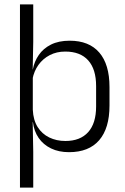

<svg xmlns="http://www.w3.org/2000/svg" viewBox="-20 -683 570 875"><path d="M294.5 10.5Q248 10.5 212.8 -6.5Q177.5 -23.5 156.2 -54.2Q135 -85 130 -126.5H110L129.5 -183Q131.5 -136 151.5 -104.2Q171.5 -72.5 204.5 -56.5Q237.5 -40.5 278 -40.5Q345.5 -40.5 381.8 -80.8Q418 -121 418 -198V-291Q418 -367.5 382 -407.8Q346 -448 277.5 -448Q238 -448 206.8 -431.8Q175.5 -415.5 155.2 -387.2Q135 -359 128 -322L111.5 -366.5H129.5Q136.5 -403 156.8 -432.5Q177 -462 212.2 -479.8Q247.5 -497.5 297.5 -497.5Q386 -497.5 432.5 -443.5Q479 -389.5 479 -286.5V-202Q479 -98.5 432 -44Q385 10.5 294.5 10.5ZM71 172V-663H131.5V-492L129 -366L129.5 -344.5V-140L129 -125.5L131.5 9V172Z"/></svg>

Font: Anek Odia Light
Style: Regular
Weight: 300
Designer: Yesha Goshar & Mahesh Sahu (Odia), Yesha Goshar (Latin)
Foundry: Ek Type
Version: Version 1.003